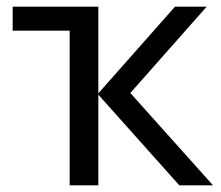

<svg xmlns="http://www.w3.org/2000/svg" viewBox="-20 -556 663 576"><path d="M600 -536 371 -277 619 0H518L275 -272V0H189V-464H18V-536H275V-276L505 -536Z"/></svg>

Font: Noto Sans Ambassadori
Style: Regular
Weight: 400
Designer: Monotype Design Team
Foundry: Monotype Imaging Inc.
Version: Version 2.013